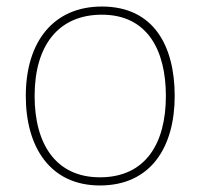

<svg xmlns="http://www.w3.org/2000/svg" viewBox="-20 -558 615 588"><path d="M515 -264C515 -417 451 -538 292 -538C145 -538 59 -432 59 -264C59 -107 134 10 286 10C443 10 515 -109 515 -264ZM86 -264C86 -420 160 -513 292 -513C433 -513 488 -402 488 -264C488 -119 426 -15 286 -15C151 -15 86 -117 86 -264Z"/></svg>

Font: Noto Sans Thai Looped Thin
Style: Regular
Weight: 100
Designer: Sasikarn Vongin, Ben Mitchell
Foundry: The Fontpad Ltd
Version: Version 1.001